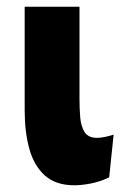

<svg xmlns="http://www.w3.org/2000/svg" viewBox="-20 -540 397 572"><path d="M305.3 -11.7Q278.8 1.2 250.8 6.6Q222.8 12 201.5 12Q146.3 12 113.8 -17.1Q81.3 -46.2 67.4 -96.6Q53.5 -147 53.5 -210.5V-520H216.8V-244.7Q216.8 -217.2 219 -190.2Q221.2 -163.3 232.2 -146.3Q243.2 -129.3 268.7 -129.3Q279.7 -129.3 293.3 -132.2Q307 -135.2 318.5 -138.8Z"/></svg>

Font: Murecho Thin
Style: Regular
Weight: 100
Designer: Neil Summerour
Foundry: Positype
Version: Version 1.010